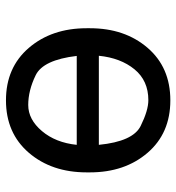

<svg xmlns="http://www.w3.org/2000/svg" viewBox="6 -584 588 640"><g transform="rotate(-90 300.0 -264.0)"><path d="M137.2 -302.2H433.6Q420.4 -414.1 369.4 -439Q318.4 -463.9 270 -463.9Q221.7 -463.9 183.1 -418.2Q144.5 -372.6 137.2 -302.2ZM286.1 -63.5Q351.1 -63.5 388.9 -109.6Q426.8 -155.8 434.1 -228.5H137.2Q148.4 -114.7 200.2 -89.1Q252 -63.5 286.1 -63.5ZM45.4 -269Q45.4 -385.7 110.8 -461.9Q176.3 -538.1 285.6 -538.1Q395 -538.1 460.4 -461.9Q525.9 -385.7 525.9 -269V-258.3Q525.9 -142.1 460.7 -66.2Q395.5 9.8 285.6 9.8Q175.8 9.8 110.6 -66.2Q45.4 -142.1 45.4 -258.3Z"/></g></svg>

Font: RobotoMono-Regular
Style: Regular
Weight: 400
Designer: Google
Version: Version 2.000985; 2015; ttfautohint (v1.3)